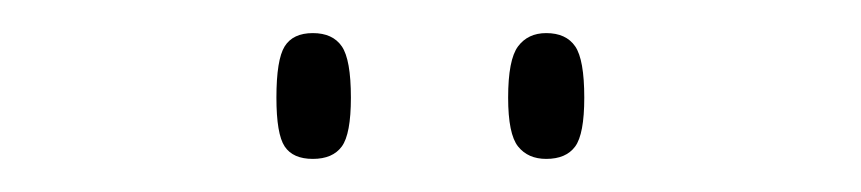

<svg xmlns="http://www.w3.org/2000/svg" viewBox="-20 -757 520 116"><path d="M310 -661Q299 -661 293 -668.5Q287 -676 287 -698Q287 -721 293 -729Q299 -737 310 -737Q322 -737 327.5 -729Q333 -721 333 -698Q333 -676 327.5 -668.5Q322 -661 310 -661ZM169 -661Q157 -661 152 -668.5Q147 -676 147 -698Q147 -721 152 -729Q157 -737 169 -737Q181 -737 186.5 -729Q192 -721 192 -698Q192 -676 186.5 -668.5Q181 -661 169 -661Z"/></svg>

Font: Noto Serif Ethiopic Condensed Thin
Style: Regular
Weight: 100
Width: 3
Designer: Monotype Design Team
Foundry: Monotype Imaging Inc.
Version: Version 2.102; ttfautohint (v1.8.4.7-5d5b)